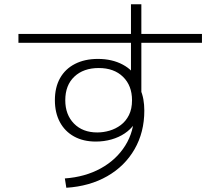

<svg xmlns="http://www.w3.org/2000/svg" viewBox="-20 -839 1040 906"><path d="M286 3Q382 -4 455.5 -44.5Q529 -85 571 -152Q613 -219 613 -303V-326L636 -308Q631 -278 613.5 -253Q596 -228 568.5 -209.5Q541 -191 506 -181Q471 -171 432 -171Q373 -171 329.5 -195Q286 -219 262.5 -263Q239 -307 239 -366Q239 -427 263.5 -470.5Q288 -514 334 -537.5Q380 -561 442 -561Q509 -561 559.5 -534Q610 -507 632 -458L598 -435V-819H647V-383L641 -420Q652 -396 656.5 -370.5Q661 -345 661 -317Q661 -215 615 -135Q569 -55 486 -7.5Q403 40 293 47ZM439 -214Q468 -214 497 -222.5Q526 -231 550 -249Q574 -267 588.5 -296Q603 -325 603 -366Q603 -435 560.5 -476.5Q518 -518 446 -518Q374 -518 331 -477.5Q288 -437 288 -366Q288 -298 329 -256Q370 -214 439 -214ZM67 -637V-679H933V-637Z"/></svg>

Font: M PLUS 1 Light
Style: Regular
Weight: 300
Designer: Coji Morishita
Foundry: UNDERFOREST DESIGN
Version: Version 1.001